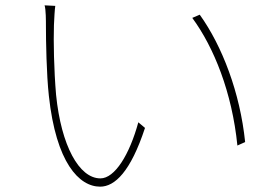

<svg xmlns="http://www.w3.org/2000/svg" viewBox="-20 -703 1040 719"><path d="M187 -681 147 -683C152 -667 152 -625 152 -606C152 -551 154 -425 163 -344C190 -94 276 -4 355 -4C410 -4 469 -60 523 -224L498 -245C465 -124 410 -35 356 -35C276 -35 209 -158 190 -348C182 -440 180 -549 182 -609C183 -633 185 -669 187 -681ZM728 -648 700 -636C781 -526 849 -357 869 -158L898 -171C879 -356 812 -531 728 -648Z"/></svg>

Font: Harano Aji Gothic KR ExtraLight
Style: Regular
Weight: 250
Foundry: Masamichi Hosoda
Version: HaranoAjiGothicKR-ExtraLight version 20220220;ttx 4.29.1